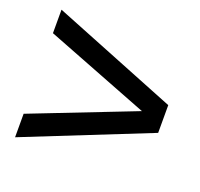

<svg xmlns="http://www.w3.org/2000/svg" viewBox="-96 -608 752 722"><g transform="rotate(20 280.0 -247.0)"><path d="M33 8V-86L447.5 -247.5L33 -408.5V-502.5L533 -302.5V-191.5Z"/></g></svg>

Font: HK Grotesk SemiBold
Style: Regular
Weight: 600
Designer: Alfredo Marco Pradil
Foundry: Hanken Design Co.
Version: Version 3.001;FEAKit 1.0